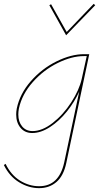

<svg xmlns="http://www.w3.org/2000/svg" viewBox="-52 -687 524 996"><path d="M291 -504 204 -660 213 -665 294 -521 434 -667 442 -660ZM384 -406H411L292 158Q278 225 241 257Q204 289 151 289Q97 289 47 258.5Q-3 228 -32 169L-23 163Q5 221 52 250Q99 279 151 279Q254 279 281 156L359 -212Q334 -157 294.5 -108Q255 -59 207.5 -28Q160 3 115 3Q77 3 54.5 -24Q32 -51 32 -93Q32 -108 35 -124Q51 -201 108 -266Q165 -331 241 -368.5Q317 -406 384 -406ZM372 -278 398 -396H383Q320 -396 247 -360Q174 -324 118 -261Q62 -198 46 -124Q43 -108 43 -93Q43 -55 63 -31Q83 -7 117 -7Q167 -7 221.5 -49.5Q276 -92 317.5 -156Q359 -220 372 -278Z"/></svg>

Font: Ysabeau Infant Hairline
Style: Italic
Weight: 100
Italic angle: -12°
Designer: Christian Thalmann (Catharsis Fonts)
Version: Version 0.003